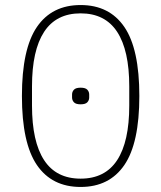

<svg xmlns="http://www.w3.org/2000/svg" viewBox="-20 -730 640 762"><path d="M300 12Q186 12 126.5 -75Q67 -162 67 -349Q67 -536 126.5 -623Q186 -710 300 -710Q414 -710 473.5 -623Q533 -536 533 -349Q533 -162 473.5 -75Q414 12 300 12ZM300 -21Q397 -21 445 -94.5Q493 -168 493 -311V-387Q493 -530 445 -603.5Q397 -677 300 -677Q203 -677 155 -603.5Q107 -530 107 -387V-311Q107 -168 155 -94.5Q203 -21 300 -21ZM300 -316Q281 -316 273.5 -324Q266 -332 266 -343V-355Q266 -366 273.5 -374Q281 -382 300 -382Q319 -382 326.5 -374Q334 -366 334 -355V-343Q334 -332 326.5 -324Q319 -316 300 -316Z"/></svg>

Font: IBM Plex Mono ExtLt
Style: Regular
Weight: 200
Monospace: yes
Designer: Mike Abbink, Paul van der Laan, Pieter van Rosmalen
Foundry: Bold Monday
Version: Version 2.3